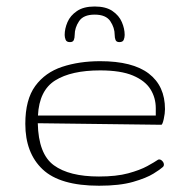

<svg xmlns="http://www.w3.org/2000/svg" viewBox="-20 -575 592 600"><path d="M289.6 5.4Q167.5 5.4 113.3 -45.7Q59.1 -96.7 59.1 -188Q59.1 -263.7 90.1 -306.2Q121.1 -348.6 174.3 -366.2Q227.5 -383.8 293 -383.8Q394.5 -383.8 445.1 -345Q495.6 -306.2 495.6 -233.9Q495.6 -220.7 491.7 -202.9Q487.8 -185.1 483.9 -185.1L98.1 -189.9Q100.1 -93.8 148.2 -58.6Q196.3 -23.4 289.1 -23.4Q343.8 -23.4 380.6 -33.4Q417.5 -43.5 440.2 -55.9Q462.9 -68.4 473.6 -75.7Q475.1 -76.7 477.5 -76.7Q482.9 -76.7 487.5 -71.5Q492.2 -66.4 492.2 -60.5Q492.2 -55.2 487.3 -51.8Q481.9 -46.4 459.7 -32.5Q437.5 -18.6 395.8 -6.6Q354 5.4 289.6 5.4ZM98.6 -213.9H466.8V-236.8Q466.8 -269.5 450.2 -296.1Q433.6 -322.8 395.5 -338.9Q357.4 -355 293 -355Q202.6 -355 152.6 -323.7Q102.5 -292.5 98.6 -213.9ZM198.7 -443.4Q188 -443.4 185.1 -450.7Q182.1 -458 182.1 -465.8Q182.1 -485.4 190.9 -505.9Q199.7 -526.4 220.5 -540.5Q241.2 -554.7 275.9 -554.7Q311 -554.7 331.5 -540.5Q352.1 -526.4 360.8 -505.9Q369.6 -485.4 369.6 -465.8Q369.6 -458 366.7 -450.7Q363.8 -443.4 353 -443.4Q343.8 -443.4 341.1 -450Q338.4 -456.5 338.4 -465.8Q338.4 -488.3 324.7 -508.8Q311 -529.3 275.9 -529.3Q240.7 -529.3 227.1 -508.8Q213.4 -488.3 213.4 -465.8Q213.4 -456.5 210.7 -450Q208 -443.4 198.7 -443.4Z"/></svg>

Font: Gruppo
Style: Regular
Weight: 400
Designer: Vernon Adams
Foundry: Vernon Adams
Version: Version 1.001; ttfautohint (v1.8.4.7-5d5b);gftools[0.9.28]